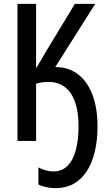

<svg xmlns="http://www.w3.org/2000/svg" viewBox="-20 -734 570 1000"><path d="M271 246C411 246 488 118 488 -77C488 -263 408 -376 286 -384C277 -385 273 -385 268 -385L476 -714H370L221 -468C204 -439 185 -407 168 -378V-714H71V0H168V-298C189 -305 211 -307 235 -307C339 -307 389 -216 389 -78C389 61 350 159 259 159C231 159 205 151 180 138V227C203 239 236 246 271 246Z"/></svg>

Font: Noto Sans Mono Condensed Medium
Style: Regular
Weight: 500
Width: 3
Designer: Monotype Design Team
Foundry: Monotype Imaging Inc.
Version: Version 2.014